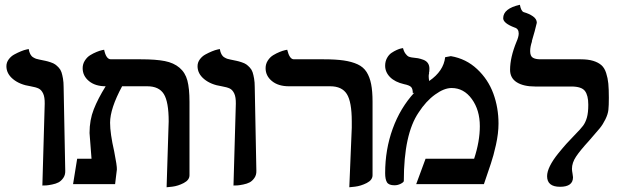

<svg xmlns="http://www.w3.org/2000/svg" viewBox="-20 -770 2608 803"><path d="M157.2 5.9 167 -335.9Q167.5 -363.8 160.4 -378.9Q153.3 -394 141.8 -399.7Q130.4 -405.3 107.9 -409.2Q62.5 -416 34.7 -439Q6.8 -461.9 6.8 -493.2Q6.8 -508.8 16.4 -521.7Q25.9 -534.7 39.8 -542.2Q53.7 -549.8 67.4 -555.4Q81.1 -561 90.8 -563L100.1 -564.9Q102.1 -552.2 106.7 -543.5Q111.3 -534.7 118.7 -530.3Q126 -525.9 131.1 -524.2Q136.2 -522.5 144 -521Q162.1 -517.6 169.9 -515.6Q179.2 -513.7 191.7 -509.5Q204.1 -505.4 210.9 -500.5Q217.8 -495.6 225.6 -487.3Q233.4 -479 237.1 -468Q240.7 -457 243.4 -441.4Q246.1 -425.8 246.1 -405.8Q247.1 -346.7 249.5 -229.7Q252 -112.8 252.9 -55.2Q253.4 -38.1 244.6 -25.6Q235.8 -13.2 224.9 -7.3Q213.9 -1.5 197.8 1.7Q181.6 4.9 173.8 5.4Q166 5.9 157.2 5.9Z M676.8 13.2 684.6 -235.8Q685.5 -244.6 685.5 -262.2Q685.5 -343.8 665.3 -376.5Q645 -409.2 595.7 -409.2H490.7Q440.4 -315.9 440.4 -256.8Q440.4 -211.9 457.5 -137.2Q469.7 -75.7 468.8 -61Q467.8 -51.8 465.1 -30.8Q462.4 -9.8 461.4 0H285.6L302.7 -106H362.8Q362.3 -110.4 359.9 -143.1Q358.9 -155.3 357.7 -172.1Q356.4 -189 355.5 -200Q354.5 -210.9 354.5 -213.9Q354.5 -268.1 372.1 -312.7Q389.6 -357.4 421.9 -409.2Q378.4 -409.2 352.1 -430.9Q325.7 -452.6 325.7 -484.9Q325.7 -502.4 335 -516.8Q344.2 -531.2 357.4 -539.3Q370.6 -547.4 383.8 -552.7Q397 -558.1 406.2 -560.1L415.5 -562Q423.8 -522 443.8 -522H568.8Q631.8 -522 669.2 -514.6Q706.5 -507.3 730.7 -486.8Q754.9 -466.3 763.7 -433.1Q772.5 -399.9 772.5 -344.2V-37.1Q772.5 -17.1 748.5 -4.6Q724.6 7.8 700.7 10.7Z M956.5 5.9 966.3 -335.9Q966.8 -363.8 959.7 -378.9Q952.6 -394 941.2 -399.7Q929.7 -405.3 907.2 -409.2Q861.8 -416 834 -439Q806.2 -461.9 806.2 -493.2Q806.2 -508.8 815.7 -521.7Q825.2 -534.7 839.1 -542.2Q853 -549.8 866.7 -555.4Q880.4 -561 890.1 -563L899.4 -564.9Q901.4 -552.2 906 -543.5Q910.6 -534.7 918 -530.3Q925.3 -525.9 930.4 -524.2Q935.5 -522.5 943.4 -521Q961.4 -517.6 969.2 -515.6Q978.5 -513.7 991 -509.5Q1003.4 -505.4 1010.3 -500.5Q1017.1 -495.6 1024.9 -487.3Q1032.7 -479 1036.4 -468Q1040 -457 1042.7 -441.4Q1045.4 -425.8 1045.4 -405.8Q1046.4 -346.7 1048.8 -229.7Q1051.3 -112.8 1052.2 -55.2Q1052.7 -38.1 1043.9 -25.6Q1035.2 -13.2 1024.2 -7.3Q1013.2 -1.5 997.1 1.7Q981 4.9 973.1 5.4Q965.3 5.9 956.5 5.9Z M1440.9 13.2 1451.2 -235.8V-262.2Q1451.2 -343.8 1430.7 -376.5Q1410.2 -409.2 1360.8 -409.2H1188Q1144 -409.2 1117.4 -430.9Q1090.8 -452.6 1090.8 -484.9Q1090.8 -502.4 1100.1 -516.8Q1109.4 -531.2 1122.8 -539.3Q1136.2 -547.4 1149.4 -552.7Q1162.6 -558.1 1171.9 -560.1L1181.2 -562Q1190.9 -522 1209 -522H1334Q1384.3 -522 1417.7 -517.1Q1451.2 -512.2 1475.6 -501Q1500 -489.7 1513.2 -468.8Q1526.4 -447.8 1532.2 -418.2Q1538.1 -388.7 1538.1 -344.2V-37.1Q1538.1 -17.1 1513.7 -4.6Q1489.3 7.8 1464.8 10.7Z M1841.8 -530.8 1865.7 -535.2Q1929.2 -524.4 1975.3 -481.2Q2021.5 -438 2043.2 -378.9Q2064.9 -319.8 2064.9 -252.9Q2064.9 -212.4 2054.2 -164.1Q2043.9 -117.7 2032.7 -85L2003.9 0H1720.7L1759.8 -106H1962.9Q1986.8 -178.7 1986.8 -242.2Q1986.8 -309.6 1953.4 -355.7Q1919.9 -401.9 1868.7 -401.9Q1837.4 -401.9 1799.6 -374.5Q1761.7 -347.2 1731 -299.8Q1668.9 -209 1668.9 -13.2Q1668.9 -8.3 1656.5 -1.7Q1644 4.9 1629.9 4.9Q1606 4.9 1598.4 -7.6Q1590.8 -20 1590.8 -45.9Q1590.8 -144.5 1622.3 -231.4Q1653.8 -318.4 1712.9 -382.8L1706.5 -379.9Q1706.5 -398.9 1699.2 -406.2Q1691.9 -413.6 1669.9 -418Q1631.8 -426.8 1611.3 -447.5Q1590.8 -468.3 1590.8 -495.1Q1590.8 -513.2 1598.6 -527.3Q1606.4 -541.5 1617.4 -548.8Q1628.4 -556.2 1639.2 -561Q1649.9 -565.9 1657.7 -567.4L1665.5 -568.8Q1669.4 -553.7 1676.5 -544.7Q1683.6 -535.6 1688.7 -533.4Q1693.8 -531.2 1701.7 -529.8Q1717.8 -528.3 1728.3 -526.4Q1738.8 -524.4 1751 -519.8Q1763.2 -515.1 1769.5 -505.9Q1775.9 -496.6 1775.9 -482.9Q1775.9 -469.7 1773.9 -463.9L1774.9 -464.8Q1772.9 -457 1772.9 -452.1Q1772.9 -442.9 1774.9 -431.2Q1835.4 -472.7 1841.8 -530.8Z M2197.3 -556.2Q2197.3 -535.6 2208.3 -528.8Q2219.2 -522 2240.2 -522H2408.2Q2439.9 -522 2461.2 -515.4Q2482.4 -508.8 2495.4 -497.3Q2508.3 -485.8 2515.1 -464.6Q2522 -443.4 2524.2 -420.4Q2526.4 -397.5 2526.4 -360.8Q2526.4 -327.6 2524.4 -310.1Q2522.5 -292.5 2512 -271Q2501.5 -249.5 2488.3 -233.4Q2475.1 -217.3 2443.4 -181.2Q2406.2 -140.6 2389.2 -115Q2372.1 -89.4 2372.1 -64Q2372.1 -56.2 2374.5 -43.9Q2376.5 -32.2 2376.5 -28.8Q2376.5 11.2 2322.3 11.2Q2268.1 11.2 2268.1 -33.2Q2268.1 -51.8 2280 -75.9Q2292 -100.1 2313.7 -127Q2335.4 -153.8 2349.1 -168.9L2383.3 -205.1Q2409.2 -231.4 2418.5 -244.1Q2428.7 -257.8 2434.6 -278.3Q2440.4 -298.8 2440.4 -332Q2440.4 -371.1 2426.3 -389.6Q2412.1 -408.2 2369.1 -408.2H2218.3Q2169.4 -408.2 2141.4 -425.8Q2113.3 -443.4 2113.3 -478Q2113.3 -529.8 2140.1 -595.2Q2149.4 -616.2 2149.4 -629.9Q2149.4 -649.9 2132.3 -654.8Q2084.5 -672.9 2084.5 -693.8Q2084.5 -734.4 2154.3 -750Q2159.2 -723.1 2170.4 -719.2Q2192.9 -712.9 2209 -701.7Q2225.1 -690.4 2225.1 -674.8Q2225.1 -672.4 2216.1 -638.9Q2207 -605.5 2204.1 -597.2H2205.1Q2197.3 -574.7 2197.3 -556.2Z"/></svg>

Font: Linux Libertine G
Style: Bold
Weight: 700
Designer: Philipp H. Poll
Foundry: Philipp H. Poll
Version: Version 5.0.3